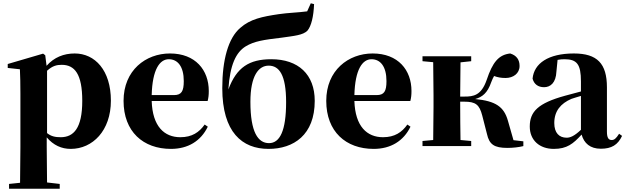

<svg xmlns="http://www.w3.org/2000/svg" viewBox="-20 -888 3801 1167"><path d="M410 17C543 17 654 -94 654 -276C654 -461 557 -563 434 -563C368 -563 309 -540 263 -488L255 -552L242 -562L27 -499V-475L101 -467C103 -419 104 -385 104 -320V7L102 223L35 230V259H343V230L266 221L264 6V-53C305 -5 354 17 410 17ZM266 -458C299 -488 325 -494 355 -494C434 -494 480 -438 480 -275C480 -108 427 -54 349 -54C316 -54 291 -59 266 -79Z M1019 17C1123 17 1201 -31 1243 -118L1224 -131C1191 -84 1147 -54 1076 -54C979 -54 907 -119 902 -274H1242C1247 -293 1249 -310 1249 -335C1249 -462 1168 -563 1013 -563C866 -563 731 -461 731 -275C731 -88 850 17 1019 17ZM902 -310C906 -466 951 -528 1006 -528C1060 -528 1097 -484 1097 -395C1097 -333 1083 -310 1037 -310Z M1615 -18C1548 -18 1502 -85 1502 -269C1502 -428 1552 -489 1613 -489C1677 -489 1719 -433 1719 -267C1719 -93 1681 -18 1615 -18ZM1612 17C1765 17 1893 -68 1893 -275C1893 -436 1793 -528 1629 -528C1495 -528 1418 -479 1368 -344C1378 -496 1415 -570 1473 -606C1526 -638 1582 -646 1692 -659C1768 -670 1822 -674 1849 -702C1872 -730 1886 -787 1889 -863L1869 -868L1847 -819C1796 -812 1728 -810 1675 -802C1573 -787 1501 -772 1441 -719C1367 -657 1331 -523 1331 -352C1331 -84 1452 17 1612 17Z M2251 17C2355 17 2433 -31 2475 -118L2456 -131C2423 -84 2379 -54 2308 -54C2211 -54 2139 -119 2134 -274H2474C2479 -293 2481 -310 2481 -335C2481 -462 2400 -563 2245 -563C2098 -563 1963 -461 1963 -275C1963 -88 2082 17 2251 17ZM2134 -310C2138 -466 2183 -528 2238 -528C2292 -528 2329 -484 2329 -395C2329 -333 2315 -310 2269 -310Z M2940 -73C2954 -10 2984 11 3064 11C3096 11 3134 7 3161 0V-29L3101 -36L3067 -155C3043 -239 2993 -274 2868 -286C2911 -298 2943 -322 2966 -389C2971 -403 2977 -415 2983 -426C3005 -418 3025 -414 3053 -414C3099 -414 3138 -441 3138 -487C3138 -525 3120 -551 3081 -563C3011 -555 2974 -510 2938 -402C2905 -307 2857 -301 2803 -301H2777L2779 -509L2844 -516V-546H2548V-516L2613 -510C2614 -451 2615 -364 2615 -308V-238C2615 -182 2614 -95 2613 -37L2548 -31V0H2844V-31L2779 -37C2778 -95 2777 -185 2777 -270H2802C2871 -270 2894 -252 2911 -186Z M3632 16C3697 16 3735 -7 3761 -62L3743 -75C3724 -45 3713 -37 3698 -37C3679 -37 3669 -50 3669 -88V-357C3669 -502 3610 -563 3468 -563C3313 -563 3226 -503 3217 -410C3226 -376 3251 -358 3287 -358C3325 -358 3359 -384 3362 -453L3369 -524C3384 -527 3397 -528 3411 -528C3487 -528 3511 -497 3511 -393V-332L3414 -306C3251 -261 3200 -210 3200 -119C3200 -35 3260 17 3346 17C3426 17 3464 -14 3515 -70C3530 -17 3567 16 3632 16ZM3511 -99C3470 -60 3445 -51 3424 -51C3379 -51 3349 -80 3349 -140C3349 -213 3388 -259 3453 -287C3467 -292 3488 -298 3511 -305Z"/></svg>

Font: Noto Serif SC Black
Style: Regular
Weight: 900
Designer: Ryoko NISHIZUKA 西塚涼子 (kana & ideographs); Frank Grießhammer (Latin, Greek & Cyrillic); Wenlong ZHANG 张文龙 (bopomofo); San
Foundry: Adobe
Version: Version 2.001;hotconv 1.1.0;makeotfexe 2.6.0